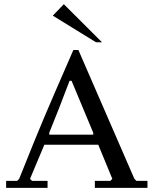

<svg xmlns="http://www.w3.org/2000/svg" viewBox="-20 -914 752 934"><path d="M446.8 -708.5 236.8 -837.9 290.5 -893.6 476.1 -708.5ZM73.2 -43.9Q153.8 -245.6 191.7 -335.2Q229.5 -424.8 336.9 -670.9H361.3L633.8 -43.9L643.6 -34.2H697.3V0H441.4V-34.2H516.6L526.4 -43.9L458 -210H195.8Q192.9 -203.1 167.7 -143.3Q142.6 -83.5 126 -43.9L135.7 -34.2H211.4V0H9.8V-34.2H63.5ZM219.7 -258.8H433.6V-268.1L328.1 -521H318.4Q267.1 -384.3 219.7 -268.6Z"/></svg>

Font: Happy Times at the IKOB
Style: Regular
Weight: 400
Designer: Lucas Le Bihan
Foundry: Lucas Le Bihan
Version: Version 1.000;PS 1.0;hotconv 1.0.88;makeotf.lib2.5.647800